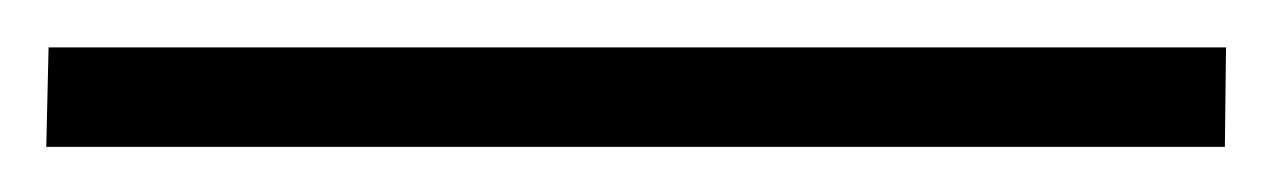

<svg xmlns="http://www.w3.org/2000/svg" viewBox="-25 24 550 83"><path d="M505 44.5 504.5 87.5H-5L-4 44.5Z"/></svg>

Font: Merriweather 28pt SemiBold
Style: Regular
Weight: 600
Version: Version 2.100